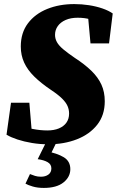

<svg xmlns="http://www.w3.org/2000/svg" viewBox="-20 -690 573 942"><path d="M12 -29 34 -186H124L138 -19L73 -78Q101 -65 139.5 -57.5Q178 -50 212 -50Q245 -50 269 -60Q293 -70 306 -88.5Q319 -107 319 -133Q319 -152 311.5 -169.5Q304 -187 285 -206Q266 -225 230 -249Q181 -282 148 -314.5Q115 -347 98.5 -383Q82 -419 82 -462Q82 -529 117 -575.5Q152 -622 211.5 -646Q271 -670 344 -670Q381 -670 416.5 -664.5Q452 -659 482.5 -648.5Q513 -638 533 -624L515 -477H424L410 -631L475 -570Q450 -587 423 -595Q396 -603 361 -603Q327 -603 302 -592Q277 -581 263.5 -562Q250 -543 250 -519Q250 -500 259.5 -483Q269 -466 290.5 -448Q312 -430 347 -406Q395 -375 428 -343Q461 -311 477.5 -275Q494 -239 494 -193Q494 -125 457 -78Q420 -31 357 -6.5Q294 18 217 18Q176 18 137 11.5Q98 5 66 -5.5Q34 -16 12 -29ZM165 91 210 0H261L224 76L203 51Q261 62 293 81.5Q325 101 325 140Q325 178 291.5 205Q258 232 195 232Q164 232 140.5 225Q117 218 105 211L127 164Q139 169 152 173Q165 177 181 177Q203 177 217.5 166.5Q232 156 232 136Q232 116 213.5 105.5Q195 95 165 91Z"/></svg>

Font: Source Serif 4 Black
Style: Italic
Weight: 900
Italic angle: -12°
Designer: Frank Grießhammer
Foundry: Adobe Systems Incorporated
Version: Version 4.004;hotconv 1.0.116;makeotfexe 2.5.65601